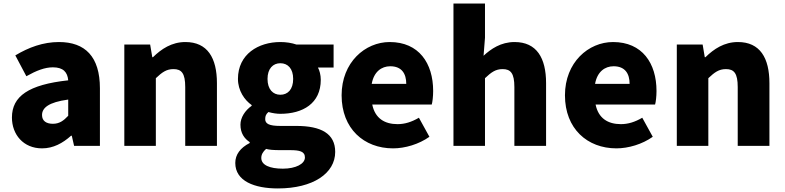

<svg xmlns="http://www.w3.org/2000/svg" viewBox="-20 -819 4406 1078"><path d="M216 14C279 14 332 -15 379 -57H383L396 0H541V-323C541 -501 458 -583 311 -583C222 -583 141 -553 66 -508L128 -391C185 -423 232 -441 277 -441C335 -441 359 -414 363 -368C141 -344 47 -279 47 -159C47 -64 111 14 216 14ZM277 -124C240 -124 216 -140 216 -173C216 -213 252 -245 363 -260V-169C337 -141 313 -124 277 -124Z M678 0H855V-380C890 -413 914 -431 954 -431C999 -431 1020 -408 1020 -330V0H1198V-352C1198 -494 1145 -583 1021 -583C944 -583 886 -544 839 -498H835L823 -569H678Z M1540 239C1738 239 1862 154 1862 34C1862 -69 1783 -112 1643 -112H1553C1492 -112 1469 -124 1469 -150C1469 -169 1474 -178 1487 -190C1512 -183 1535 -180 1554 -180C1680 -180 1781 -238 1781 -371C1781 -398 1774 -424 1765 -440H1853V-569H1644C1618 -578 1587 -583 1554 -583C1431 -583 1316 -515 1316 -376C1316 -310 1353 -257 1393 -229V-225C1356 -199 1330 -159 1330 -119C1330 -71 1352 -41 1382 -21V-16C1329 11 1301 49 1301 96C1301 198 1409 239 1540 239ZM1554 -287C1513 -287 1482 -317 1482 -376C1482 -434 1513 -464 1554 -464C1596 -464 1626 -434 1626 -376C1626 -317 1596 -287 1554 -287ZM1568 128C1495 128 1447 108 1447 68C1447 49 1456 33 1474 17C1492 22 1514 24 1555 24H1609C1662 24 1692 31 1692 65C1692 101 1641 128 1568 128Z M2187 14C2254 14 2332 -9 2391 -51L2332 -158C2291 -134 2253 -122 2212 -122C2140 -122 2086 -154 2070 -232H2404C2408 -245 2412 -277 2412 -308C2412 -464 2332 -583 2168 -583C2030 -583 1898 -469 1898 -284C1898 -96 2024 14 2187 14ZM2067 -348C2079 -416 2122 -447 2171 -447C2236 -447 2261 -405 2261 -348Z M2526 0H2703V-380C2738 -413 2762 -431 2802 -431C2847 -431 2868 -408 2868 -330V0H3046V-352C3046 -494 2993 -583 2869 -583C2792 -583 2736 -544 2695 -506L2703 -607V-799H2526Z M3441 14C3508 14 3586 -9 3645 -51L3586 -158C3545 -134 3507 -122 3466 -122C3394 -122 3340 -154 3324 -232H3658C3662 -245 3666 -277 3666 -308C3666 -464 3586 -583 3422 -583C3284 -583 3152 -469 3152 -284C3152 -96 3278 14 3441 14ZM3321 -348C3333 -416 3376 -447 3425 -447C3490 -447 3515 -405 3515 -348Z M3780 0H3957V-380C3992 -413 4016 -431 4056 -431C4101 -431 4122 -408 4122 -330V0H4300V-352C4300 -494 4247 -583 4123 -583C4046 -583 3988 -544 3941 -498H3937L3925 -569H3780Z"/></svg>

Font: Noto Sans Korean Black
Style: Bold
Weight: 900
Designer: Ryoko NISHIZUKA (kana & ideographs); Paul D. Hunt (Latin, Greek & Cyrillic); Wenlong ZHANG (bopomofo); Sandoll Communica
Foundry: Adobe Systems Incorporated
Version: Version 1.000;PS 1;hotconv 1.0.78;makeotf.lib2.5.61930